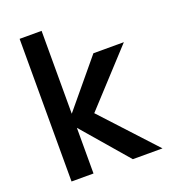

<svg xmlns="http://www.w3.org/2000/svg" viewBox="-135 -838 825 936"><g transform="rotate(-20 277.0 -370.0)"><path d="M293 -275 547 0H393L189 -237V0H75V-740H189V-310L389 -551H547Z"/></g></svg>

Font: Fz Poppins Med
Style: Regular
Weight: 500
Designer: Ninad Kale (Devanagari), Jonny Pinhorn (Latin)
Foundry: Indian Type Foundry
Version: Vit hóa bi Vntype.Com & FontZin.Com